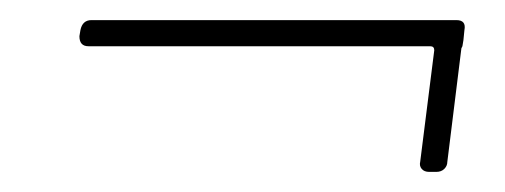

<svg xmlns="http://www.w3.org/2000/svg" viewBox="-20 -354 502 191"><path d="M442 -324 441 -314 440 -308 439 -306 425 -193Q425 -189 422 -186Q419 -183 414 -183H407Q402 -183 399.5 -186Q397 -189 398 -193L412 -304Q412 -308 408 -308H68Q59 -308 59 -318L60 -324Q62 -334 71 -334H434Q444 -334 442 -324Z"/></svg>

Font: Barlow Semi Condensed Thin
Style: Italic
Weight: 250
Width: 4
Italic angle: -7°
Designer: Jeremy Tribby
Foundry: Tribby Type
Version: Version 1.408